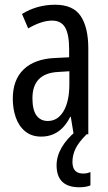

<svg xmlns="http://www.w3.org/2000/svg" viewBox="-20 -567 456 811"><path d="M213 -547Q289 -547 321 -499Q353 -451 353 -362V0H291L279 -74H277Q235 10 154 10Q113 10 86 -12.5Q59 -35 46.5 -71.5Q34 -108 34 -150Q34 -230 80 -274Q126 -318 211 -322L272 -325V-360Q272 -422 255 -451Q238 -480 200 -480Q156 -480 99 -447L73 -508Q136 -547 213 -547ZM225 -263Q117 -257 117 -152Q117 -103 134 -79.5Q151 -56 182 -56Q224 -56 248.5 -97.5Q273 -139 273 -212V-266ZM286 117Q286 166 331 166Q342 166 349.5 164Q357 162 362 160V216Q344 224 315 224Q219 224 219 131Q219 93 240.5 56Q262 19 300 -12L346 0Q312 34 299 61Q286 88 286 117Z"/></svg>

Font: Noto Sans Kannada ExtraCondensed
Style: Regular
Weight: 400
Width: 2
Designer: Jelle Bosma - Monotype Design Team
Foundry: Monotype Imaging Inc.
Version: Version 2.005; ttfautohint (v1.8.4.7-5d5b)